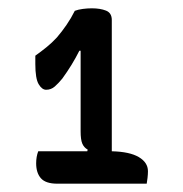

<svg xmlns="http://www.w3.org/2000/svg" viewBox="-20 -806 440 462"><path d="M72 -442H190L191 -446Q182 -451 178 -460.5Q174 -470 174 -490V-684H171Q154 -650 130 -617Q121 -606 112 -598Q103 -590 91 -590Q81 -590 73 -603.5Q65 -617 65 -652V-672Q79 -682 92 -692.5Q105 -703 117 -716Q129 -730 140 -746Q151 -762 160 -780Q168 -783 179 -784.5Q190 -786 201 -786Q221 -786 235 -780.5Q249 -775 249 -758V-442Q292 -441 314 -428Q336 -415 336 -394Q336 -387 335 -378Q334 -369 333 -364H118Q90 -364 78.5 -377Q67 -390 67 -413Q67 -429 72 -442Z"/></svg>

Font: Recursive Sn Csl St
Style: Regular
Weight: 400
Version: Version 1.079;hotconv 1.0.112;makeotfexe 2.5.65598; ttfautoh